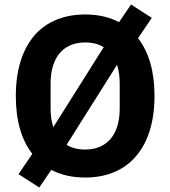

<svg xmlns="http://www.w3.org/2000/svg" viewBox="-20 -774 754 850"><path d="M357 12C301 12 251 1 207 -22L154 56L62 -3L123 -93C76 -153 50 -238 50 -349C50 -468 81 -558 134 -619C187 -679 265 -710 357 -710C413 -710 463 -699 507 -676L560 -754L652 -695L591 -605C638 -545 664 -460 664 -349C664 -230 633 -140 580 -80C527 -19 449 12 357 12ZM204 -294C204 -263 208 -235 216 -211L439 -565C417 -579 390 -586 357 -586C261 -586 204 -521 204 -404ZM510 -404C510 -435 506 -463 498 -487L275 -133C297 -119 324 -112 357 -112C453 -112 510 -177 510 -294Z"/></svg>

Font: Plexus Sans Bold
Style: Regular
Weight: 700
Version: Version 2.001;PS 002.001;hotconv 1.0.70;makeotf.lib2.5.58329